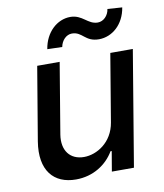

<svg xmlns="http://www.w3.org/2000/svg" viewBox="-84 -818 763 894"><g transform="rotate(-10 297.0 -371.0)"><path d="M409.1 -226.2C393.8 -133.5 318.2 -89.5 258.5 -89.5C192.8 -89.5 155.5 -137.1 167.3 -211.3L223 -545.5H116.8L58.6 -198.5C36.6 -63.2 98.7 7.1 203.5 7.1C285.5 7.1 349.8 -36.2 383.9 -94.5H389.6L373.6 0H478L568.9 -545.5H462.4ZM176.5 -613.6 246.8 -611.5C252.5 -642.4 275.2 -665.5 301.5 -665.5C351.9 -665.5 355.5 -617.2 422.2 -617.2C484.7 -617.5 541.2 -665.5 554 -744.7L484.7 -749.3C480.5 -718.4 457 -695 430 -695C382.5 -695 365.4 -742.9 307.5 -742.9C245.4 -742.9 188.9 -692.1 176.5 -613.6Z"/></g></svg>

Font: Magic Ui Pro Medium
Style: Italic
Weight: 500
Italic angle: -9.39999°
Designer: Stefan Endress, Andreas Faust
Version: Version 1.000;FEAKit 1.0